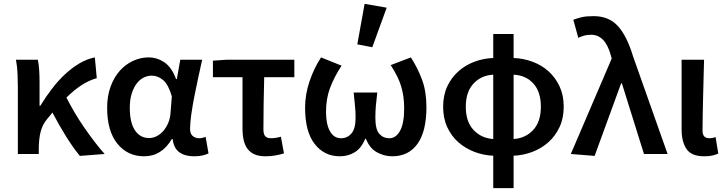

<svg xmlns="http://www.w3.org/2000/svg" viewBox="-20 -802 3779 1000"><path d="M396 10Q362 -31 325 -90Q288 -149 253 -216Q247 -208 240.5 -200Q234 -192 227 -184Q202 -155 192 -117Q182 -79 182 -27V0H73V-348Q73 -377 71.5 -416Q70 -455 63 -491H177Q182 -469 184 -438Q186 -407 186 -373V-251H190Q218 -297 250.5 -339.5Q283 -382 319 -415.5Q355 -449 394 -472Q433 -495 474 -503L484 -395Q445 -384 407 -360Q369 -336 326 -294Q344 -258 367.5 -218Q391 -178 417.5 -139.5Q444 -101 471.5 -65Q499 -29 525 0Z M731 12Q644 12 591 -54Q538 -120 538 -240Q538 -302 556 -351Q574 -400 604 -433.5Q634 -467 673 -485Q712 -503 754 -503Q798 -503 836 -477.5Q874 -452 897 -390H901L919 -491H1033Q1023 -446 1012 -395.5Q1001 -345 991.5 -296Q982 -247 976 -204Q970 -161 970 -130Q970 -105 984 -93.5Q998 -82 1018 -82Q1032 -82 1051 -89L1066 -3Q1054 3 1035.5 7.5Q1017 12 991 12Q943 12 914 -9Q885 -30 879 -78H875Q822 12 731 12ZM757 -83Q777 -83 796.5 -93Q816 -103 831 -120.5Q846 -138 856 -161.5Q866 -185 868 -212L875 -300Q857 -362 829.5 -385Q802 -408 770 -408Q749 -408 728.5 -398Q708 -388 692 -367Q676 -346 666 -314.5Q656 -283 656 -241Q656 -163 683 -123Q710 -83 757 -83Z M1363 12Q1329 12 1306 2Q1283 -8 1269 -27Q1255 -46 1249 -73Q1243 -100 1243 -134V-400H1089V-486L1161 -491H1513V-400H1356Q1354 -326 1353 -256.5Q1352 -187 1352 -128Q1352 -102 1362 -92Q1372 -82 1391 -82Q1404 -82 1416.5 -84Q1429 -86 1443 -90L1459 -3Q1439 3 1415 7.5Q1391 12 1363 12Z M1750 12Q1669 12 1619 -52Q1569 -116 1569 -241Q1569 -311 1592.5 -379.5Q1616 -448 1652 -503L1759 -460Q1720 -400 1699 -344Q1678 -288 1678 -219Q1678 -155 1698.5 -118.5Q1719 -82 1756 -82Q1789 -82 1810.5 -107Q1832 -132 1832 -189Q1832 -221 1829 -250Q1826 -279 1822 -320H1945Q1940 -279 1937.5 -250Q1935 -221 1935 -189Q1935 -128 1955.5 -105Q1976 -82 2008 -82Q2042 -82 2063.5 -120.5Q2085 -159 2085 -237Q2085 -271 2081 -299Q2077 -327 2069 -353.5Q2061 -380 2047.5 -406.5Q2034 -433 2015 -463L2120 -503Q2156 -447 2178.5 -386Q2201 -325 2201 -244Q2201 -118 2154.5 -53Q2108 12 2023 12Q1981 12 1943 -9Q1905 -30 1886 -79H1882Q1862 -30 1827.5 -9Q1793 12 1750 12ZM1841 -571 1879 -782 1994 -762 1919 -556Z M2406 -246Q2406 -168 2446.5 -125Q2487 -82 2549 -78V-413Q2487 -410 2446.5 -367Q2406 -324 2406 -246ZM2797 -246Q2797 -324 2758 -367Q2719 -410 2655 -413V-78Q2717 -82 2757 -125Q2797 -168 2797 -246ZM2549 178V9Q2498 7 2451 -11Q2404 -29 2367.5 -61Q2331 -93 2309.5 -139.5Q2288 -186 2288 -246Q2288 -306 2309.5 -352Q2331 -398 2367.5 -430.5Q2404 -463 2451 -480.5Q2498 -498 2549 -500V-625H2655V-500Q2706 -498 2753.5 -480.5Q2801 -463 2837 -430.5Q2873 -398 2894.5 -352Q2916 -306 2916 -246Q2916 -186 2894 -139.5Q2872 -93 2836 -61Q2800 -29 2753 -11Q2706 7 2655 9V178Z M3077 10 2953 0 3166 -497 3161 -515Q3132 -621 3059 -621Q3037 -621 3022 -616.5Q3007 -612 2992 -605L2966 -699Q2987 -707 3010 -712.5Q3033 -718 3072 -718Q3151 -718 3198 -666.5Q3245 -615 3277 -509L3457 0H3334L3219 -368H3215Z M3648 12Q3581 12 3555.5 -26Q3530 -64 3530 -129V-491H3647Q3646 -445 3644.5 -395.5Q3643 -346 3642 -298Q3641 -250 3640 -205Q3639 -160 3639 -123Q3639 -100 3648.5 -91Q3658 -82 3676 -82Q3690 -82 3707 -88L3721 -2Q3707 4 3690.5 8Q3674 12 3648 12Z"/></svg>

Font: CV Source Sans Light
Style: Bold
Weight: 600
Designer: Paul D. Hunt
Foundry: Adobe Systems Incorporated
Version: Version 3.001